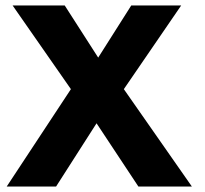

<svg xmlns="http://www.w3.org/2000/svg" viewBox="-20 -680 746 700"><path d="M431.5 -355 679.5 0H484.5L332 -230.5L184.5 0H4.5L238.5 -355L26 -660H216L338 -470L458.5 -660H640.5Z"/></svg>

Font: League Spartan Thin
Style: Bold
Weight: 700
Version: Version 2.002